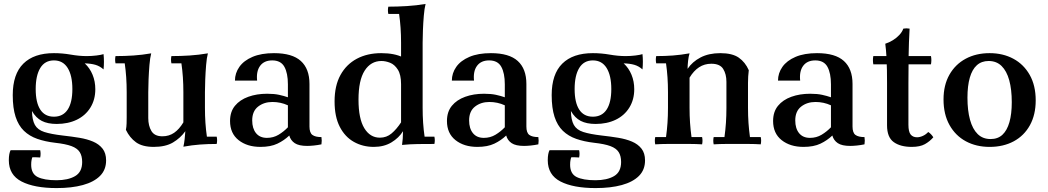

<svg xmlns="http://www.w3.org/2000/svg" viewBox="-20 -734 5344 979"><path d="M255 -139Q301 -139 325 -175Q349 -211 349 -280Q349 -349 325 -387.5Q301 -426 255 -426Q209 -426 185.5 -387.5Q162 -349 162 -280Q162 -211 185.5 -175Q209 -139 255 -139ZM25 83Q25 65 27.5 52Q30 39 34 32H185Q189 50 185 69Q173 68 164 68Q155 68 145 68Q143 72 141 82Q139 92 139 106Q139 152 172 168.5Q205 185 268 185Q327 185 363 164Q399 143 399 92Q399 61 386.5 41.5Q374 22 344.5 11Q315 0 261 -6Q210 -12 170 -26Q130 -40 102 -67Q74 -94 59.5 -138.5Q45 -183 45 -249Q45 -356 99 -409.5Q153 -463 255 -463Q298 -463 341 -455.5Q384 -448 422 -448Q447 -448 471.5 -451Q496 -454 508 -458Q512 -419 508 -380Q489 -397 466.5 -403.5Q444 -410 412 -411Q438 -387 452 -353Q466 -319 466 -279Q466 -226 441 -185.5Q416 -145 371.5 -123.5Q327 -102 269 -102Q223 -102 193 -117.5Q163 -133 143 -168Q144 -122 158 -97Q172 -72 206 -61Q240 -50 300 -43Q345 -38 384.5 -31.5Q424 -25 454.5 -12Q485 1 503 24Q521 47 521 84Q521 132 490 163Q459 194 402.5 209.5Q346 225 269 225Q155 225 90 191.5Q25 158 25 83Z M915 -110 925 -65Q900 -30 862 -7.5Q824 15 764 15Q706 15 673.5 -8.5Q641 -32 622 -72Q625 -87 625.5 -104.5Q626 -122 626 -137V-264Q626 -343 616 -411H569Q565 -430 569 -448Q616 -448 660.5 -451Q705 -454 751 -462Q745 -439 742 -402.5Q739 -366 737.5 -328.5Q736 -291 736 -264V-132Q736 -93 752 -66Q768 -39 808 -39Q842 -39 868 -57Q894 -75 915 -110ZM1085 -37Q1089 -19 1085 0Q1040 0 999.5 3Q959 6 915 14Q919 -2 921.5 -24.5Q924 -47 925 -65L915 -110V-264Q915 -343 905 -411H854Q850 -430 854 -448Q901 -448 947 -451Q993 -454 1040 -462Q1034 -439 1031 -402.5Q1028 -366 1026.5 -328.5Q1025 -291 1025 -264V-184Q1025 -105 1035 -37Z M1308 15Q1240 15 1196.5 -19.5Q1153 -54 1153 -117Q1153 -164 1178 -194.5Q1203 -225 1246 -240.5Q1289 -256 1342 -256Q1378 -256 1403 -250.5Q1428 -245 1448 -238V-197Q1411 -214 1369 -214Q1326 -214 1296 -190.5Q1266 -167 1266 -120Q1266 -79 1285.5 -55Q1305 -31 1341 -31Q1374 -31 1400.5 -47Q1427 -63 1448 -85L1455 -43Q1429 -18 1394.5 -1.5Q1360 15 1308 15ZM1558 -306V-89Q1558 -57 1573 -46Q1588 -35 1619 -35Q1622 -17 1619 2Q1600 6 1580.5 8Q1561 10 1546 10Q1504 10 1483 -4Q1462 -18 1455 -43L1448 -85V-304Q1448 -361 1430 -393.5Q1412 -426 1368 -426Q1327 -426 1306.5 -398.5Q1286 -371 1291 -323H1178Q1178 -361 1200.5 -393Q1223 -425 1267.5 -444Q1312 -463 1377 -463Q1470 -463 1514 -423Q1558 -383 1558 -306Z M2030 5Q2032 -7 2033.5 -27Q2035 -47 2035 -65L2025 -110V-516Q2025 -595 2015 -663H1960Q1956 -682 1960 -700Q2005 -700 2054.5 -703Q2104 -706 2150 -714Q2144 -690 2141 -654Q2138 -618 2136.5 -580.5Q2135 -543 2135 -516V-184Q2135 -105 2145 -37H2195Q2199 -19 2195 0Q2150 0 2110.5 0.5Q2071 1 2030 5ZM1886 15Q1830 15 1784.5 -10.5Q1739 -36 1712.5 -87.5Q1686 -139 1686 -217Q1686 -297 1716 -351.5Q1746 -406 1799.5 -434.5Q1853 -463 1924 -463Q1991 -463 2034.5 -441.5Q2078 -420 2111 -386L2025 -305Q2025 -353 2008.5 -379Q1992 -405 1969 -414Q1946 -423 1925 -423Q1871 -423 1839.5 -374Q1808 -325 1808 -226Q1808 -129 1837.5 -80.5Q1867 -32 1917 -32Q1951 -32 1976.5 -53.5Q2002 -75 2025 -110L2035 -65Q2014 -31 1976 -8Q1938 15 1886 15Z M2414 15Q2346 15 2302.5 -19.5Q2259 -54 2259 -117Q2259 -164 2284 -194.5Q2309 -225 2352 -240.5Q2395 -256 2448 -256Q2484 -256 2509 -250.5Q2534 -245 2554 -238V-197Q2517 -214 2475 -214Q2432 -214 2402 -190.5Q2372 -167 2372 -120Q2372 -79 2391.5 -55Q2411 -31 2447 -31Q2480 -31 2506.5 -47Q2533 -63 2554 -85L2561 -43Q2535 -18 2500.5 -1.5Q2466 15 2414 15ZM2664 -306V-89Q2664 -57 2679 -46Q2694 -35 2725 -35Q2728 -17 2725 2Q2706 6 2686.5 8Q2667 10 2652 10Q2610 10 2589 -4Q2568 -18 2561 -43L2554 -85V-304Q2554 -361 2536 -393.5Q2518 -426 2474 -426Q2433 -426 2412.5 -398.5Q2392 -371 2397 -323H2284Q2284 -361 2306.5 -393Q2329 -425 2373.5 -444Q2418 -463 2483 -463Q2576 -463 2620 -423Q2664 -383 2664 -306Z M3003 -139Q3049 -139 3073 -175Q3097 -211 3097 -280Q3097 -349 3073 -387.5Q3049 -426 3003 -426Q2957 -426 2933.5 -387.5Q2910 -349 2910 -280Q2910 -211 2933.5 -175Q2957 -139 3003 -139ZM2773 83Q2773 65 2775.5 52Q2778 39 2782 32H2933Q2937 50 2933 69Q2921 68 2912 68Q2903 68 2893 68Q2891 72 2889 82Q2887 92 2887 106Q2887 152 2920 168.5Q2953 185 3016 185Q3075 185 3111 164Q3147 143 3147 92Q3147 61 3134.5 41.5Q3122 22 3092.5 11Q3063 0 3009 -6Q2958 -12 2918 -26Q2878 -40 2850 -67Q2822 -94 2807.5 -138.5Q2793 -183 2793 -249Q2793 -356 2847 -409.5Q2901 -463 3003 -463Q3046 -463 3089 -455.5Q3132 -448 3170 -448Q3195 -448 3219.5 -451Q3244 -454 3256 -458Q3260 -419 3256 -380Q3237 -397 3214.5 -403.5Q3192 -410 3160 -411Q3186 -387 3200 -353Q3214 -319 3214 -279Q3214 -226 3189 -185.5Q3164 -145 3119.5 -123.5Q3075 -102 3017 -102Q2971 -102 2941 -117.5Q2911 -133 2891 -168Q2892 -122 2906 -97Q2920 -72 2954 -61Q2988 -50 3048 -43Q3093 -38 3132.5 -31.5Q3172 -25 3202.5 -12Q3233 1 3251 24Q3269 47 3269 84Q3269 132 3238 163Q3207 194 3150.5 209.5Q3094 225 3017 225Q2903 225 2838 191.5Q2773 158 2773 83Z M3321 2Q3317 -17 3321 -35H3376Q3381 -71 3383.5 -107.5Q3386 -144 3386 -184V-264Q3386 -343 3376 -411H3326Q3322 -430 3326 -448Q3371 -448 3411 -451Q3451 -454 3496 -462Q3491 -446 3488.5 -423.5Q3486 -401 3486 -383L3496 -338V-184Q3496 -144 3498.5 -107.5Q3501 -71 3506 -35H3560Q3564 -17 3560 2Q3528 0 3498.5 0Q3469 0 3441 0Q3413 0 3383.5 0Q3354 0 3321 2ZM3619 2Q3615 -17 3619 -35H3674Q3679 -71 3681.5 -107.5Q3684 -144 3684 -184V-317Q3684 -356 3667.5 -382.5Q3651 -409 3607 -409Q3572 -409 3544.5 -391Q3517 -373 3496 -338L3486 -383Q3510 -419 3552 -441Q3594 -463 3653 -463Q3714 -463 3747 -440Q3780 -417 3798 -376Q3796 -361 3795 -344Q3794 -327 3794 -312V-184Q3794 -144 3796.5 -107.5Q3799 -71 3804 -35H3859Q3863 -17 3859 2Q3827 0 3797.5 0Q3768 0 3739 0Q3711 0 3681.5 0Q3652 0 3619 2Z M4077 15Q4009 15 3965.5 -19.5Q3922 -54 3922 -117Q3922 -164 3947 -194.5Q3972 -225 4015 -240.5Q4058 -256 4111 -256Q4147 -256 4172 -250.5Q4197 -245 4217 -238V-197Q4180 -214 4138 -214Q4095 -214 4065 -190.5Q4035 -167 4035 -120Q4035 -79 4054.5 -55Q4074 -31 4110 -31Q4143 -31 4169.5 -47Q4196 -63 4217 -85L4224 -43Q4198 -18 4163.5 -1.5Q4129 15 4077 15ZM4327 -306V-89Q4327 -57 4342 -46Q4357 -35 4388 -35Q4391 -17 4388 2Q4369 6 4349.5 8Q4330 10 4315 10Q4273 10 4252 -4Q4231 -18 4224 -43L4217 -85V-304Q4217 -361 4199 -393.5Q4181 -426 4137 -426Q4096 -426 4075.5 -398.5Q4055 -371 4060 -323H3947Q3947 -361 3969.5 -393Q3992 -425 4036.5 -444Q4081 -463 4146 -463Q4239 -463 4283 -423Q4327 -383 4327 -306Z M4629 15Q4571 15 4537 -9.5Q4503 -34 4503 -95V-310Q4503 -340 4502.5 -375Q4502 -410 4500 -445Q4498 -480 4494 -511Q4513 -517 4532 -528.5Q4551 -540 4565.5 -555.5Q4580 -571 4586 -588Q4602 -591 4618 -588Q4614 -518 4613 -448.5Q4612 -379 4612 -309V-98Q4612 -62 4623.5 -48Q4635 -34 4656 -34Q4670 -34 4685.5 -41Q4701 -48 4713 -61Q4721 -56 4727.5 -49Q4734 -42 4739 -34Q4721 -13 4696 1Q4671 15 4629 15ZM4433 -406Q4429 -428 4433 -448H4727Q4731 -428 4727 -406Z M5021 -423Q4985 -423 4961 -401.5Q4937 -380 4925 -338Q4913 -296 4913 -236Q4913 -171 4926 -123.5Q4939 -76 4965 -50.5Q4991 -25 5031 -25L5026 15Q4958 15 4905 -13.5Q4852 -42 4821.5 -96.5Q4791 -151 4791 -227Q4791 -300 4821 -353Q4851 -406 4904 -434.5Q4957 -463 5026 -463ZM5031 -25Q5068 -25 5091.5 -47Q5115 -69 5127 -111Q5139 -153 5139 -213Q5139 -278 5126 -325Q5113 -372 5087 -397.5Q5061 -423 5021 -423L5026 -463Q5094 -463 5147 -434.5Q5200 -406 5230.5 -352Q5261 -298 5261 -222Q5261 -149 5231.5 -95.5Q5202 -42 5149 -13.5Q5096 15 5026 15Z"/></svg>

Font: Poltawski Nowy Medium
Style: Regular
Weight: 500
Version: Version 1.001;gftools[0.9.25]